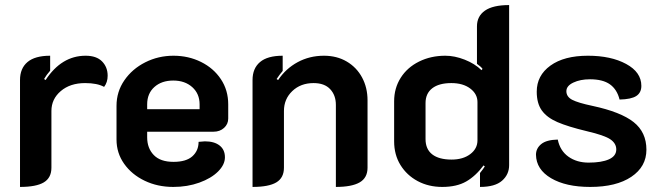

<svg xmlns="http://www.w3.org/2000/svg" viewBox="-20 -729 2603 758"><path d="M183 -291V-67Q183 -27 153 -9Q123 9 59 9V-413Q59 -459 88.5 -484Q118 -509 178 -509V-450Q163 -433 154 -417L160 -413Q223 -509 318 -509Q361 -509 383 -486.5Q405 -464 405 -430Q405 -404 391 -386Q364 -401 316 -401Q257 -401 220 -369.5Q183 -338 183 -291Z M440 -178V-311Q440 -367 471 -412Q502 -457 553.5 -483Q605 -509 665 -509Q724 -509 773.5 -484.5Q823 -460 852 -416.5Q881 -373 881 -317V-261Q881 -239 864.5 -224Q848 -209 823 -209H561V-187Q561 -144 587 -117Q613 -90 665 -90Q715 -90 739.5 -112Q764 -134 764 -169Q782 -171 789 -171Q826 -171 847 -154.5Q868 -138 868 -108Q868 -79 841 -52Q814 -25 767 -8Q720 9 664 9Q602 9 551 -15.5Q500 -40 470 -82.5Q440 -125 440 -178ZM768 -298V-317Q768 -359 739 -385Q710 -411 664 -411Q618 -411 589.5 -385.5Q561 -360 561 -317V-298Z M977 -413Q977 -459 1006.5 -484Q1036 -509 1096 -509V-449Q1084 -435 1072 -417L1078 -413Q1108 -458 1155 -483.5Q1202 -509 1259 -509Q1310 -509 1349 -486Q1388 -463 1409.5 -423Q1431 -383 1431 -333V-67Q1431 -27 1400 -9Q1369 9 1306 9V-315Q1306 -353 1283.5 -377Q1261 -401 1218 -401Q1167 -401 1134 -369.5Q1101 -338 1101 -291V-67Q1101 -27 1071 -9Q1041 9 977 9Z M1536 -171V-329Q1536 -381 1562 -422Q1588 -463 1634.5 -486Q1681 -509 1738 -509Q1775 -509 1814.5 -493.5Q1854 -478 1881 -452L1885 -457Q1880 -465 1863 -477V-625Q1863 -665 1894.5 -687Q1926 -709 1990 -709V-77Q1990 -40 1962 -15.5Q1934 9 1875 9V-46Q1888 -62 1894 -72L1889 -76Q1858 -34 1820.5 -12.5Q1783 9 1726 9Q1672 9 1629 -14Q1586 -37 1561 -77.5Q1536 -118 1536 -171ZM1865 -175V-326Q1865 -358 1836.5 -379.5Q1808 -401 1762 -401Q1713 -401 1686.5 -380.5Q1660 -360 1660 -322V-180Q1660 -140 1686.5 -119.5Q1713 -99 1763 -99Q1808 -99 1836.5 -120.5Q1865 -142 1865 -175Z M2096 -118Q2096 -143 2116.5 -160Q2137 -177 2182 -178Q2191 -134 2224 -110.5Q2257 -87 2304 -87Q2355 -87 2384 -100Q2413 -113 2413 -139Q2413 -163 2389.5 -179Q2366 -195 2297 -211Q2222 -229 2180.5 -247Q2139 -265 2119 -293Q2099 -321 2099 -367Q2099 -431 2153 -470Q2207 -509 2301 -509Q2392 -509 2452 -476.5Q2512 -444 2512 -390Q2512 -363 2492 -350Q2472 -337 2426 -336Q2416 -376 2388 -396Q2360 -416 2309 -416Q2271 -416 2243.5 -403Q2216 -390 2216 -369Q2216 -347 2239 -335Q2262 -323 2319 -311Q2431 -287 2481.5 -247Q2532 -207 2532 -138Q2532 -71 2472.5 -31Q2413 9 2310 9Q2214 9 2155.5 -25.5Q2097 -60 2096 -118Z"/></svg>

Font: K2D
Style: Bold
Weight: 700
Designer: Katatrad Aksorn Co.,Ltd.
Foundry: Cadson Demak Co.,Ltd.
Version: Version 1.000; ttfautohint (v1.6)